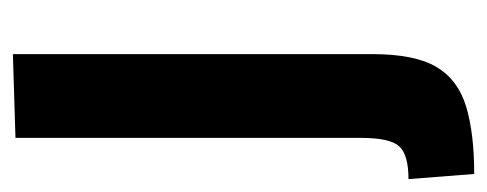

<svg xmlns="http://www.w3.org/2000/svg" viewBox="-249 -315 756 298"><g transform="rotate(-90 129.0 -166.0)"><path d="M8 192 0 90Q38 90 51 75.5Q64 61 64 16V-520L194 -524V34Q194 100 174 133.5Q154 167 112.5 179.5Q71 192 8 192Z"/></g></svg>

Font: Murecho Medium
Style: Regular
Weight: 500
Designer: Neil Summerour
Foundry: Positype
Version: Version 1.010; ttfautohint (v1.8.3)